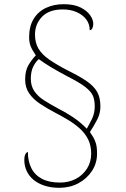

<svg xmlns="http://www.w3.org/2000/svg" viewBox="-20 -780 599 916"><path d="M263 116Q223 116 191.5 105.5Q160 95 139 77Q118 59 107 35Q96 11 96 -17Q96 -33 99.5 -41Q103 -49 107 -52Q111 -55 113 -55Q113 -11 129.5 22Q146 55 180 73Q214 91 266 91Q308 91 341.5 73.5Q375 56 395 24.5Q415 -7 415 -47Q415 -86 400.5 -115Q386 -144 361 -166.5Q336 -189 305.5 -207.5Q275 -226 242 -243Q204 -263 171.5 -284.5Q139 -306 119.5 -334Q100 -362 100 -400Q100 -442 115 -468Q130 -494 151 -516Q133 -542 126 -560Q119 -578 119 -603Q119 -654 140 -689Q161 -724 198.5 -742Q236 -760 284 -760Q333 -760 364 -744.5Q395 -729 410 -707.5Q425 -686 425 -666Q425 -654 420.5 -645Q416 -636 408 -636Q408 -666 391 -688Q374 -710 345 -722.5Q316 -735 280 -735Q214 -735 180.5 -700Q147 -665 147 -615Q147 -576 163.5 -548Q180 -520 214.5 -496Q249 -472 303 -444Q360 -416 394 -392.5Q428 -369 443.5 -341.5Q459 -314 459 -272Q459 -239 444 -210Q429 -181 409 -150Q417 -138 424.5 -126Q432 -114 437.5 -96Q443 -78 443 -47Q443 -1 418.5 36Q394 73 353.5 94.5Q313 116 263 116ZM394 -166Q404 -183 418 -211Q432 -239 432 -272Q432 -302 423.5 -322.5Q415 -343 387.5 -364.5Q360 -386 301 -416Q254 -441 222.5 -460Q191 -479 165 -498Q150 -485 138.5 -462Q127 -439 127 -404Q127 -369 144.5 -344Q162 -319 191.5 -300.5Q221 -282 256 -263Q294 -244 329 -220.5Q364 -197 394 -166Z"/></svg>

Font: Noto Serif Armenian Thin
Style: Regular
Weight: 250
Version: Version 2.007